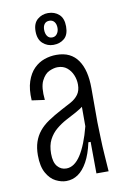

<svg xmlns="http://www.w3.org/2000/svg" viewBox="-84 -777 551 838"><g transform="rotate(-10 191.5 -358.0)"><path d="M141 10Q119 10 95 -2Q71 -14 54.5 -43.5Q38 -73 38 -122Q38 -155 46.5 -180.5Q55 -206 71.5 -226.5Q88 -247 114 -264.5Q140 -282 174 -300Q199 -313 219 -324Q239 -335 251.5 -352Q264 -369 264 -396Q264 -418 255.5 -438.5Q247 -459 230.5 -472.5Q214 -486 189 -486Q173 -486 152.5 -477Q132 -468 118 -440Q104 -412 110 -355L53 -363Q50 -413 61.5 -447Q73 -481 93.5 -501.5Q114 -522 140 -531Q166 -540 193 -540Q226 -540 249.5 -528.5Q273 -517 288.5 -494.5Q304 -472 311.5 -441Q319 -410 319 -370V-219Q320 -191 321 -152Q322 -113 325 -72.5Q328 -32 330 0H276Q276 -33 275.5 -70Q275 -107 275 -140H265Q254 -89 235.5 -55.5Q217 -22 193.5 -6Q170 10 141 10ZM151 -44Q169 -44 185 -55Q201 -66 215 -87.5Q229 -109 241.5 -140.5Q254 -172 264 -211V-316L293 -338Q288 -318 272 -304Q256 -290 233.5 -278Q211 -266 187.5 -253.5Q164 -241 143 -223.5Q122 -206 109 -181Q96 -156 96 -119Q96 -81 111.5 -62.5Q127 -44 151 -44ZM189 -585Q162 -585 142 -603Q122 -621 122 -657Q122 -692 142 -709Q162 -726 189 -726Q218 -726 237.5 -708.5Q257 -691 257 -655Q257 -618 237.5 -601.5Q218 -585 189 -585ZM189 -618Q203 -618 211 -629Q219 -640 219 -655Q219 -672 211 -682Q203 -692 189 -692Q175 -692 167.5 -682.5Q160 -673 160 -657Q160 -640 167.5 -629Q175 -618 189 -618Z"/></g></svg>

Font: Bricolage Grotesque Condensed ExtraLight
Style: Regular
Weight: 250
Width: 3
Designer: Mathieu Triay
Foundry: Atelier Triay
Version: Version 1.000;gftools[0.9.30]